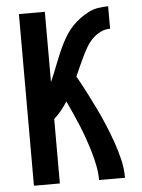

<svg xmlns="http://www.w3.org/2000/svg" viewBox="-53 -777 605 819"><g transform="rotate(-5 250.0 -367.5)"><path d="M59 0V-735H170V-434Q179 -454 187 -474Q195 -494 203 -514.5Q211 -535 219.5 -555Q228 -575 238 -594.5Q248 -614 260 -632.5Q272 -651 287 -666.5Q302 -682 319.5 -695Q337 -708 356.5 -718Q376 -728 397.5 -731.5Q419 -735 441 -735V-639Q419 -639 399 -629Q379 -619 363.5 -603Q348 -587 337 -567.5Q326 -548 316.5 -528.5Q307 -509 298 -488.5Q289 -468 280 -448Q300 -413 318.5 -377Q337 -341 354.5 -305Q372 -269 387.5 -232Q403 -195 416.5 -157Q430 -119 439.5 -79.5Q449 -40 449 0H338Q338 -30 332 -60.5Q326 -91 317.5 -120Q309 -149 299 -178Q289 -207 277.5 -235Q266 -263 253.5 -291Q241 -319 228 -346Q216 -327 201.5 -309Q187 -291 170 -276V0Z"/></g></svg>

Font: Iosevka Term Curly
Style: Bold
Weight: 700
Designer: Belleve Invis
Foundry: Belleve Invis
Version: Version 32.3.0